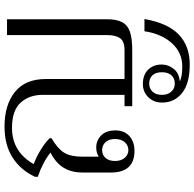

<svg xmlns="http://www.w3.org/2000/svg" viewBox="-25 -579 858 848"><g transform="rotate(-90 404.0 -155.0)"><path d="M47 -429Q76 -492 131.5 -528Q187 -564 269 -564Q365 -564 422 -518Q479 -472 479 -382V-34H606Q646 -34 659.5 -54Q673 -74 673 -110V-553H743V-112Q743 -69 730 -44.5Q717 -20 687.5 -10Q658 0 606 0H359V-34H409V-396Q409 -455 374.5 -493Q340 -531 263 -531Q158 -531 103 -435Q132 -425 165 -405Q198 -385 218 -364V-357Q171 -329 153.5 -300.5Q136 -272 136 -220V-148Q153 -159 177 -159Q207 -159 229.5 -137.5Q252 -116 252 -74Q252 -35 227 -12.5Q202 10 162 10Q66 10 66 -94V-221Q66 -266 86 -301Q106 -336 154 -361Q110 -396 47 -417ZM165 -17Q186 -17 200 -33Q214 -49 214 -76Q214 -103 200 -118Q186 -133 165 -133Q144 -133 130.5 -118Q117 -103 117 -76Q117 -49 131 -33Q145 -17 165 -17ZM457 47Q497 47 520 70Q543 93 543 130Q543 159 524 183Q505 207 469 210Q488 221 535 221Q595 221 636.5 176Q678 131 690 54H744Q726 157 675.5 205.5Q625 254 543 254Q459 254 417 220Q375 186 375 132Q375 95 398.5 71Q422 47 457 47ZM459 188Q482 188 495.5 173Q509 158 509 131Q509 104 495.5 89.5Q482 75 459 75Q437 75 423 90Q409 105 409 131Q409 157 423 172.5Q437 188 459 188Z"/></g></svg>

Font: Trirong Light
Style: Regular
Weight: 300
Designer: Katatrad Team
Foundry: CadsonDemak
Version: Version 1.001